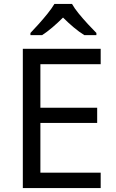

<svg xmlns="http://www.w3.org/2000/svg" viewBox="-20 -964 596 984"><path d="M496 0H97V-714H496V-635H187V-412H478V-334H187V-79H496ZM349 -944Q361 -922 383.5 -894.5Q406 -867 430.5 -840.5Q455 -814 474 -795V-784H412Q386 -800 358 -823.5Q330 -847 303 -874Q276 -847 249 -824Q222 -801 196 -784H136V-795Q155 -815 178.5 -841Q202 -867 224 -894.5Q246 -922 259 -944Z"/></svg>

Font: Noto Sans Takri
Style: Regular
Weight: 400
Designer: Monotype Design Team
Foundry: Monotype Imaging Inc.
Version: Version 2.003; ttfautohint (v1.8.4.7-5d5b)